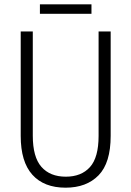

<svg xmlns="http://www.w3.org/2000/svg" viewBox="-20 -860 609 890"><path d="M493 -230Q493 -105 437 -47.5Q381 10 284 10Q184 10 130 -50Q76 -110 76 -230V-714H132V-231Q132 -132 172 -86.5Q212 -41 285 -41Q357 -41 397 -85.5Q437 -130 437 -230V-714H493ZM404 -840V-796H165V-840Z"/></svg>

Font: Noto Sans Devanagari UI Condensed Light
Style: Regular
Weight: 300
Width: 3
Designer: Jelle Bosma - Monotype Design Team
Foundry: Monotype Imaging Inc.
Version: Version 2.004; ttfautohint (v1.8.4.7-5d5b)